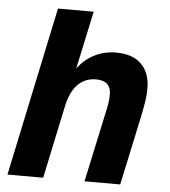

<svg xmlns="http://www.w3.org/2000/svg" viewBox="-51 -757 709 803"><g transform="rotate(5 303.0 -355.0)"><path d="M10 0 160 -710H310L245.8 -410.8L226.6 -412.4Q257.8 -482 307.4 -515Q357 -548 418 -548Q488.8 -548 525.3 -511Q561.8 -474 561.8 -409.6Q561.8 -380.2 555.8 -345Q549.8 -309.8 544.2 -284.4L483.4 0H333.4L396.6 -293.6Q401.2 -312.4 404.3 -332.2Q407.4 -352 407.4 -370.8Q407.4 -399.4 391.9 -414.2Q376.4 -429 344.2 -429Q315.2 -429 291.3 -415.8Q267.4 -402.6 250.6 -375.4Q233.8 -348.2 224.6 -305.2L160 0Z"/></g></svg>

Font: Geist
Style: Italic
Weight: 400
Italic angle: -12°
Designer: Basement.studio, Andrés Briganti, Mateo Zaragoza
Foundry: Basement.studio, Vercel, Andrés Briganti, Guido Ferreyra, Mateo Zaragoza
Version: Version 1.500